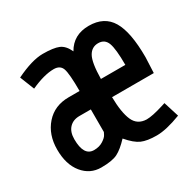

<svg xmlns="http://www.w3.org/2000/svg" viewBox="-116 -599 733 729"><g transform="rotate(-30 250.0 -235.0)"><path d="M156 -283H204Q204 -359 196 -381.5Q188 -404 160 -404Q118 -404 59 -377L34 -440Q106 -475 153 -475Q200 -475 222.5 -465.5Q245 -456 259 -425Q290 -480 357.5 -480Q425 -480 455 -429.5Q485 -379 485 -269L482 -201H299Q300 -133 315.5 -98Q331 -63 371 -62Q396 -62 444 -77L460 -82L481 -15Q416 10 374 10Q332 10 308 -0.5Q284 -11 255 -45Q226 -14 202.5 -2Q179 10 130.5 10Q82 10 50.5 -28.5Q19 -67 19 -132.5Q19 -198 56.5 -240.5Q94 -283 156 -283ZM206 -102V-201H156Q128 -201 111.5 -183.5Q95 -166 95 -134Q95 -61 140 -61Q163 -61 179.5 -71.5Q196 -82 201 -92ZM297 -282H404Q404 -352 394 -378.5Q384 -405 355.5 -405Q327 -405 312.5 -379Q298 -353 297 -282Z"/></g></svg>

Font: TypoPRO Lekton
Style: Bold
Weight: 700
Monospace: yes
Designer: Paolo Mazzetti, Luciano Perondi, Raffaele Flato, Elena Papassissa, Emilio Macchia, Michela Povoleri, Tobias Seemiller, R
Version: Version 34.000